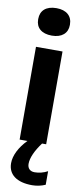

<svg xmlns="http://www.w3.org/2000/svg" viewBox="-104 -757 435 1019"><g transform="rotate(10 113.5 -247.0)"><path d="M42 -500V0H84C43 42 19 89 19 131C19 192 66 227 149 227C172 227 198 222 220 212V139C198 151 173 157 150 157C125 157 111 142 111 118C111 86 130 44 163 0H185V-500ZM28 -645C28 -601 58 -573 114 -573C168 -573 199 -601 199 -645V-648C199 -693 168 -721 114 -721C58 -721 28 -693 28 -648Z"/></g></svg>

Font: LT Wave Bold
Style: Regular
Weight: 700
Designer: Daniel Lyons
Version: Version 2.5 (Glyphs App)